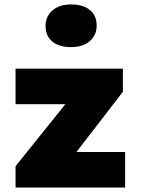

<svg xmlns="http://www.w3.org/2000/svg" viewBox="-20 -844 639 864"><path d="M50 0V-96L274 -375H50V-535H533V-431L324 -160H543V0ZM300 -632Q246 -632 215.5 -657Q185 -682 185 -728Q185 -770 216 -797Q247 -824 300 -824Q354 -824 384.5 -799Q415 -774 415 -728Q415 -686 384 -659Q353 -632 300 -632Z"/></svg>

Font: Lexend Black
Style: Regular
Weight: 900
Designer: Bonnie Shaver-Troup, Thomas Jockin
Foundry: Lexend
Version: Version 1.007; ttfautohint (v1.8.3)